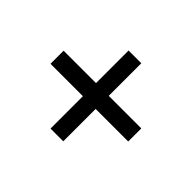

<svg xmlns="http://www.w3.org/2000/svg" viewBox="-101 -741 767 767"><g transform="rotate(-45 282.5 -357.5)"><path d="M245 -138V-322H62V-394H245V-577H319V-394H503V-322H319V-138Z"/></g></svg>

Font: Noto Serif Hentaigana EL
Style: Regular
Weight: 400
Designer: Kazuhiro Yamada
Foundry: nipponia
Version: Version 1.000